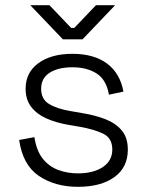

<svg xmlns="http://www.w3.org/2000/svg" viewBox="-20 -708 568 742"><path d="M281 14Q193 14 130.5 -28Q68 -70 54 -167L113 -178Q121 -125 145.5 -94.5Q170 -64 205.5 -51Q241 -38 281 -38Q341 -38 377.5 -62.5Q414 -87 414 -130Q414 -174 379.5 -191Q345 -208 288 -218L242 -226Q196 -234 159 -250.5Q122 -267 100.5 -295Q79 -323 79 -365Q79 -428 128.5 -464Q178 -500 260 -500Q343 -500 393.5 -462.5Q444 -425 457 -354L401 -342Q391 -400 353.5 -424Q316 -448 260 -448Q205 -448 172 -427Q139 -406 139 -365Q139 -325 169 -306.5Q199 -288 251 -279L297 -271Q347 -263 387 -247.5Q427 -232 450.5 -204Q474 -176 474 -130Q474 -61 422 -23.5Q370 14 281 14ZM223 -556 97 -688H171L255 -600H267L351 -688H425L299 -556Z"/></svg>

Font: Space Grotesk Light Light
Style: Regular
Weight: 300
Version: Version 2.000